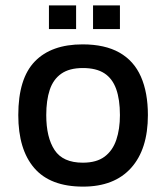

<svg xmlns="http://www.w3.org/2000/svg" viewBox="-20 -679 618 714"><path d="M289 15Q167 15 107.5 -54Q48 -123 48 -251Q48 -387 109.5 -450.5Q171 -514 287 -514Q370 -514 424 -483.5Q478 -453 504 -394Q530 -335 530 -251Q530 -124 467.5 -54.5Q405 15 289 15ZM288 -74Q339 -74 369 -96.5Q399 -119 412.5 -159Q426 -199 426 -251Q426 -309 412 -348Q398 -387 368 -406.5Q338 -426 288 -426Q238 -426 208 -405Q178 -384 165 -345Q152 -306 152 -251Q152 -168 183 -121Q214 -74 288 -74ZM326 -571V-659H426V-571ZM162 -571V-659H263V-571Z"/></svg>

Font: Maven Pro Medium
Style: Regular
Weight: 500
Designer: Joe Prince
Foundry: Joe Prince
Version: Version 2.103